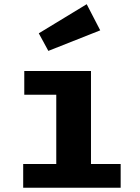

<svg xmlns="http://www.w3.org/2000/svg" viewBox="-20 -876 655 896"><path d="M404.6 -544.6V-110.8H543.1V0H88.2V-110.8H242.6V-433.8H93.3V-544.6ZM384.6 -856.4 447.7 -734.4 205.6 -638.5 161 -720.5Z"/></svg>

Font: Fira Code
Style: Bold
Weight: 700
Monospace: yes
Designer: Carrois Corporate, Edenspiekermann AG, Nikita Prokopov
Foundry: Carrois Corporate, Edenspiekermann AG, Nikita Prokopov
Version: Version 6.000; ttfautohint (v1.8.2) -l 8 -r 50 -G 200 -x 14 